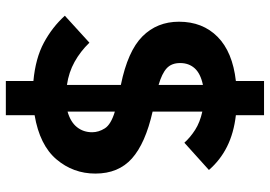

<svg xmlns="http://www.w3.org/2000/svg" viewBox="-150 -670 902 641"><g transform="rotate(90 300.5 -349.0)"><path d="M250 82V-10Q174 -17 122 -45Q70 -73 32 -115L122 -197Q151 -167 186 -147.5Q221 -128 263 -122V-302Q150 -325 101 -374Q52 -423 52 -496Q52 -575 102.5 -625Q153 -675 250 -686V-780H364V-686Q424 -679 469 -656.5Q514 -634 547 -596L456 -514Q438 -534 413 -550Q388 -566 352 -574V-408Q458 -384 508.5 -339Q559 -294 559 -217Q559 -143 511.5 -87Q464 -31 364 -14V82ZM190 -500Q190 -471 207.5 -455Q225 -439 263 -428V-576Q225 -568 207.5 -548.5Q190 -529 190 -500ZM421 -206Q421 -228 408 -248.5Q395 -269 352 -282V-124Q387 -134 404 -155.5Q421 -177 421 -206Z"/></g></svg>

Font: IBM Plex Sans KR
Style: Bold
Weight: 700
Designer: Mike Abbink; Paul van der Laan; Pieter van Rosmalen; Wujin Sim; Chorong Kim; Dohee Lee;
Foundry: Sandoll Inc.
Version: Version 1.001